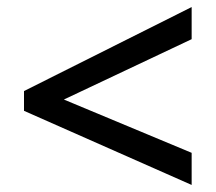

<svg xmlns="http://www.w3.org/2000/svg" viewBox="-20 -634 612 544"><path d="M523 -110 48 -320V-376L523 -614V-523L161 -352L523 -201Z"/></svg>

Font: Noto Sans Sora Sompeng Medium
Style: Regular
Weight: 500
Designer: Monotype Design Team. David Williams.
Foundry: Monotype Imaging Inc.
Version: Version 2.101; ttfautohint (v1.8.4.7-5d5b)